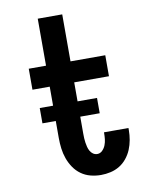

<svg xmlns="http://www.w3.org/2000/svg" viewBox="-84 -796 668 865"><g transform="rotate(-10 250.0 -363.5)"><path d="M308 8Q284 8 260.5 2Q237 -4 217.5 -18Q198 -32 184.5 -52Q171 -72 163 -94.5Q155 -117 152 -141Q149 -165 149 -189V-424H70V-520H149V-735H261V-520H420V-424H261V-189Q261 -178 261.5 -168Q262 -158 263.5 -148Q265 -138 267.5 -128Q270 -118 275 -109Q280 -100 288.5 -94Q297 -88 308 -88Q321 -88 331 -98Q341 -108 346 -121Q351 -134 352.5 -147.5Q354 -161 354 -175Q354 -176 354 -177Q354 -178 354 -179H466Q466 -177 466 -174.5Q466 -172 466 -169Q466 -147 462 -124.5Q458 -102 449.5 -81.5Q441 -61 426.5 -43Q412 -25 393 -13.5Q374 -2 352 3Q330 8 308 8ZM88 -267V-337H350V-267Z"/></g></svg>

Font: Iosevka SS08 Regular
Style: Bold
Weight: 700
Monospace: yes
Designer: Belleve Invis
Foundry: Belleve Invis
Version: Version 16.3.4; ttfautohint (v1.8.4)